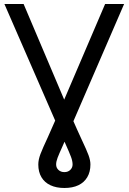

<svg xmlns="http://www.w3.org/2000/svg" viewBox="-20 -727 641 957"><path d="M97.7 -707 338.9 -138.7Q350.6 -111.3 363.3 -83.5Q376 -55.7 386.7 -32.2Q412.1 21.5 421.4 46.9Q430.7 72.3 430.7 92.8Q430.7 129.9 415 156.2Q399.4 182.6 370.6 196.3Q341.8 210 300.8 210Q260.7 210 231.4 196.3Q202.1 182.6 186.5 156.2Q170.9 129.9 170.9 92.8Q170.9 69.3 181.6 41Q192.4 12.7 218.8 -43.9Q240.2 -91.8 260.7 -138.7L503.9 -707H598.6L316.4 -54.7Q308.6 -37.1 304.7 -27.8Q300.8 -18.6 293 -1Q274.4 40 267.1 59.1Q259.8 78.1 259.8 92.8Q259.8 109.4 271.5 120.1Q283.2 130.9 300.8 130.9Q319.3 130.9 330.6 119.6Q341.8 108.4 341.8 92.8Q341.8 76.2 334 55.2Q326.2 34.2 304.7 -13.7Q299.8 -23.4 286.1 -54.7L2 -707Z"/></svg>

Font: Pretendard GOV Variable
Style: Regular
Weight: 400
Designer: Base glyphs from Inter by Rasmus Andersson; Hangul glyphs from Noto Sans CJK(Source Han Sans) by Jang Soo-young and Kang
Foundry: Kil Hyung-jin
Version: Version 1.307;Glyphs 3.2 (3192)